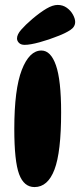

<svg xmlns="http://www.w3.org/2000/svg" viewBox="-20 -749 325 779"><path d="M148 -544Q186 -544 207 -484Q228 -424 228 -293Q228 -132 201 -61Q174 10 120 10Q77 10 57.5 -42.5Q38 -95 38 -226Q38 -387 68.5 -465.5Q99 -544 148 -544ZM49 -593Q49 -609 66 -628.5Q83 -648 111 -672Q143 -699 168.5 -714Q194 -729 214 -729Q235 -729 251 -717.5Q267 -706 276 -689.5Q285 -673 285 -660Q285 -640 265 -627Q245 -614 216 -603Q179 -588 140.5 -577.5Q102 -567 80 -567Q65 -567 57 -575Q49 -583 49 -593Z"/></svg>

Font: DynaPuff Condensed Medium
Style: Regular
Weight: 500
Width: 3
Designer: Toshi Omagari, Jennifer Daniel
Foundry: Google Fonts
Version: Version 2.000; ttfautohint (v1.8.4.7-5d5b)